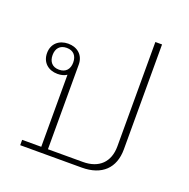

<svg xmlns="http://www.w3.org/2000/svg" viewBox="-126 -824 927 944"><g transform="rotate(20 338.0 -352.0)"><path d="M78 -28V0H400C505 0 564 -57 564 -155V-704H529V-158C529 -76 480 -28 396 -28H213V-471C213 -520 178 -550 130 -550C82 -550 47 -520 47 -471C47 -422 82 -392 130 -392C148 -392 165 -396 178 -405V-28ZM130 -414C94 -414 76 -437 76 -471C76 -505 94 -528 130 -528C166 -528 184 -505 184 -471C184 -437 166 -414 130 -414Z"/></g></svg>

Font: IBM Plex Thai Looped ExtraLight
Style: Regular
Weight: 200
Designer: Mike Abbink, Paul van der Laan, Pieter van Rosmalen, Ben Mitchell, Mark Frömberg
Foundry: Bold Monday
Version: Version 1.0